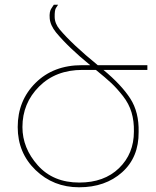

<svg xmlns="http://www.w3.org/2000/svg" viewBox="-20 -793 659 813"><path d="M604 -497H418Q494 -434 531.5 -376Q569 -318 567 -234Q568 -127 497 -63.5Q426 0 315 0Q206 0 130.5 -73Q55 -146 55 -255Q55 -367 130.5 -442Q206 -517 327 -517H362Q270 -592 217 -656Q193 -686 190.5 -715Q188 -744 198 -758L208 -773H226Q222 -768 216.5 -758.5Q211 -749 211.5 -721Q212 -693 233 -668Q286 -605 394 -517H604ZM547 -236Q548 -280 537 -317Q526 -354 500.5 -386.5Q475 -419 451.5 -441Q428 -463 386 -497H329Q216 -497 145.5 -426.5Q75 -356 75 -255Q75 -166 140 -93Q205 -20 316 -20Q421 -20 484 -81Q547 -142 547 -236Z"/></svg>

Font: Montserrat arm Thin
Style: Regular
Weight: 250
Designer: Julieta Ulanovsky
Foundry: Julieta Ulanovsky
Version: Version 6.000;PS 006.000;hotconv 1.0.88;makeotf.lib2.5.64775